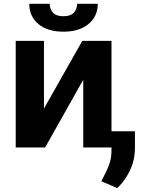

<svg xmlns="http://www.w3.org/2000/svg" viewBox="-20 -755 744 983"><path d="M205.1 -199.2Q253.9 -286.1 401.4 -545.9Q438.5 -545.9 550.8 -545.9Q550.8 -409.2 550.8 0Q514.6 0 406.2 0Q406.2 -86.9 406.2 -346.7Q357.4 -259.8 210.9 0Q172.9 0 60.5 0Q60.5 -136.7 60.5 -545.9Q96.7 -545.9 205.1 -545.9Q205.1 -459 205.1 -199.2ZM375 -735.4Q401.4 -735.4 480.5 -735.4Q480.5 -670.9 432.6 -631.8Q385.7 -592.8 304.7 -592.8Q223.6 -592.8 176.8 -631.8Q129.9 -670.9 129.9 -735.4Q164.1 -735.4 234.4 -735.4Q234.4 -710.9 250 -691.4Q266.6 -671.9 304.7 -671.9Q342.8 -671.9 359.4 -691.4Q375 -710.9 375 -735.4ZM670.9 -83Q670.9 -61.5 670.9 2Q670.9 2.9 670.9 3.9Q670.9 42 660.2 79.1Q648.4 117.2 627.9 149.4Q606.4 183.6 580.1 208Q552.7 196.3 499 172.9Q510.7 149.4 522.5 126Q534.2 102.5 543 75.2Q550.8 47.9 550.8 10.7Q550.8 -20.5 550.8 -83Q581.1 -83 670.9 -83Z"/></svg>

Font: DeepSea
Style: Bold
Weight: 700
Designer: Stem
Version: Version 3.019;git-0a5106e0b